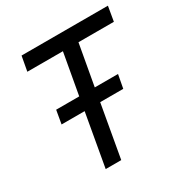

<svg xmlns="http://www.w3.org/2000/svg" viewBox="-159 -805 890 930"><g transform="rotate(-30 286.0 -340.0)"><path d="M435 -294H306L254 0H167L219 -294H90L103 -369H232L273 -598H74L89 -680H572L558 -598H360L319 -369H449Z"/></g></svg>

Font: Inria Sans
Style: Italic
Weight: 400
Italic angle: -10°
Designer: Black Foundry Team
Foundry: Black Foundry
Version: Version 1.2; ttfautohint (v1.8.3)